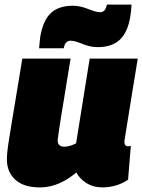

<svg xmlns="http://www.w3.org/2000/svg" viewBox="-20 -805 619 835"><path d="M153 10Q83 10 46.5 -23.5Q10 -57 10 -112Q10 -126 12 -146Q14 -166 19 -197Q24 -228 31.5 -274.5Q39 -321 50.5 -389Q62 -457 77 -550H287Q278 -497 271 -453Q264 -409 258 -372.5Q252 -336 247 -305.5Q242 -275 238 -248.5Q234 -222 231 -198Q230 -182 237.5 -174.5Q245 -167 259 -167Q268 -167 277 -169Q286 -171 295 -174.5Q304 -178 311 -182L370 -550H579Q562 -445 551 -378Q540 -311 534 -272.5Q528 -234 525 -216.5Q522 -199 521.5 -194Q521 -189 521 -188Q521 -178 525 -173.5Q529 -169 535 -169Q537 -169 540.5 -169Q544 -169 549 -171L537 -24Q516 -8 485.5 1Q455 10 426 10Q385 10 355 -9.5Q325 -29 312 -55Q286 -33 259.5 -18.5Q233 -4 206.5 3Q180 10 153 10ZM150 -595Q151 -609 152.5 -621.5Q154 -634 155 -645Q167 -716 201 -748Q235 -780 297 -780Q315 -780 331.5 -776Q348 -772 363 -766Q378 -760 391 -756Q404 -752 416 -752Q421 -752 425 -753.5Q429 -755 432 -757.5Q435 -760 437 -763Q440 -768 441.5 -772.5Q443 -777 445 -785H552Q551 -772 550 -759Q549 -746 547 -735Q536 -665 501.5 -632.5Q467 -600 405 -600Q386 -600 369.5 -604Q353 -608 338.5 -614Q324 -620 311 -624Q298 -628 286 -628Q279 -628 273 -624Q267 -620 263 -614Q261 -610 260 -606.5Q259 -603 257 -595Z"/></svg>

Font: Georama ExtraCondensed Thin Black
Style: Italic
Weight: 900
Italic angle: -9°
Version: Version 1.001